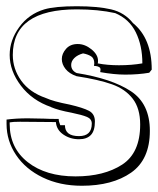

<svg xmlns="http://www.w3.org/2000/svg" viewBox="-20 -549 506 615"><path d="M381 -310Q346 -310 301 -318L302 -326Q302 -332 297 -334.5Q292 -337 287 -337.5Q282 -338 281 -338L282 -346Q282 -362 272 -368.5Q262 -375 246 -378Q228 -373 218 -363Q208 -353 208 -341Q208 -322 228 -314L226 -315Q338 -297 399 -257Q460 -217 460 -130Q460 -38 400 4Q340 46 242 46Q172 46 117 19.5Q62 -7 31.5 -52.5Q1 -98 1 -152V-166Q32 -170 69 -170L121 -169Q137 -168 168 -168Q168 -160 173 -148H188Q188 -113 233 -113Q274 -113 274 -153Q274 -168 258.5 -174.5Q243 -181 209 -188Q166 -196 143 -206H144Q83 -227 47 -274.5Q11 -322 11 -373Q11 -420 41.5 -462Q72 -504 122 -519Q156 -529 226 -529Q293 -529 336 -519Q379 -509 406 -475Q466 -426 466 -326L458 -316Q423 -310 381 -310ZM226 -519Q21 -519 21 -373Q21 -328 48 -290.5Q75 -253 127 -235Q151 -224 203 -214Q246 -204 265 -194Q284 -184 284 -160Q284 -130 271 -116.5Q258 -103 233 -103Q205 -103 183 -118Q161 -133 159 -158L44 -159Q21 -159 11 -157V-152Q11 -75 69 -29.5Q127 16 222 16Q313 16 371 -21.5Q429 -59 429 -150Q429 -202 405 -233Q381 -264 338.5 -279Q296 -294 225 -305Q202 -313 190 -328Q178 -343 178 -360Q178 -377 191.5 -392.5Q205 -408 229 -408Q252 -408 273 -391Q294 -374 294 -354Q294 -348 293 -346Q324 -340 361 -340Q402 -340 436 -346Q436 -403 415 -445.5Q394 -488 349 -507Q295 -519 226 -519Z"/></svg>

Font: Londrina Shadow
Style: Regular
Weight: 400
Designer: Marcelo Magalhaes
Foundry: Marcelo Magalhães
Version: Version 1.002